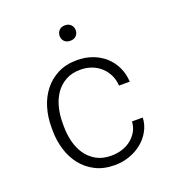

<svg xmlns="http://www.w3.org/2000/svg" viewBox="-132 -825 864 942"><g transform="rotate(-20 300.0 -354.5)"><path d="M308.6 -39.6Q337.9 -39.6 364.5 -48.1Q391.1 -56.6 411.6 -72.8Q432.1 -88.9 445.1 -111.6Q458 -134.3 460 -163.1H516.1Q514.2 -125.5 496.6 -93.8Q479 -62 450.7 -39.1Q422.4 -16.1 385.7 -3.2Q349.1 9.8 308.6 9.8Q250.5 9.8 207.5 -12.2Q164.6 -34.2 136 -70.8Q107.4 -107.4 93 -155Q78.6 -202.6 78.6 -253.9V-274.4Q78.6 -325.7 93 -373.3Q107.4 -420.9 136 -457.5Q164.6 -494.1 207.5 -516.1Q250.5 -538.1 308.1 -538.1Q352.1 -538.1 389.4 -524.2Q426.8 -510.3 454.3 -485.1Q481.9 -460 498 -425.5Q514.2 -391.1 516.1 -350.1H460Q458.5 -379.9 446.3 -405.3Q434.1 -430.7 414.1 -449.2Q394 -467.8 366.9 -478Q339.8 -488.3 308.1 -488.3Q262.2 -488.3 229.7 -469.7Q197.3 -451.2 176.8 -420.9Q156.2 -390.6 146.7 -352.3Q137.2 -314 137.2 -274.4V-253.9Q137.2 -213.9 146.7 -175.3Q156.2 -136.7 176.8 -106.7Q197.3 -76.7 229.7 -58.1Q262.2 -39.6 308.6 -39.6ZM269.5 -678.2Q269.5 -694.8 280.5 -706.8Q291.5 -718.8 311.5 -718.8Q331.1 -718.8 342.3 -707Q353.5 -695.3 353.5 -678.2Q353.5 -661.1 342.3 -649.7Q331.1 -638.2 311.5 -638.2Q291.5 -638.2 280.5 -649.7Q269.5 -661.1 269.5 -678.2Z"/></g></svg>

Font: Roboto Mono Light
Style: Regular
Weight: 300
Designer: Google
Version: Version 2.000985; 2015; ttfautohint (v1.3)